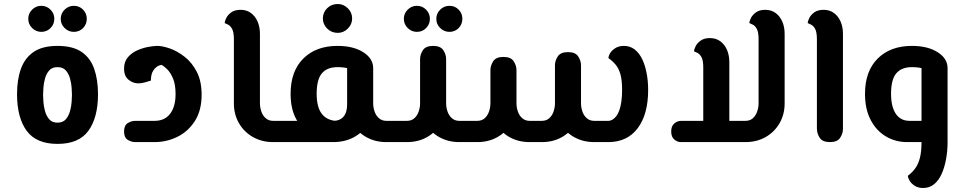

<svg xmlns="http://www.w3.org/2000/svg" viewBox="-20 -709 4818 958"><path d="M267 9Q161 9 113 -56.5Q65 -122 65 -239Q65 -312 84.5 -366Q104 -420 148 -450Q192 -480 267 -480Q343 -480 387 -450Q431 -420 450 -365.5Q469 -311 469 -239Q469 -123 421.5 -57Q374 9 267 9ZM267 -97Q294 -97 308.5 -114Q323 -131 329.5 -155Q336 -179 337.5 -201.5Q339 -224 339 -236Q339 -248 337.5 -270.5Q336 -293 329.5 -317Q323 -341 308.5 -357.5Q294 -374 267 -374Q240 -374 225.5 -357.5Q211 -341 204.5 -317Q198 -293 196.5 -270.5Q195 -248 195 -236Q195 -224 196.5 -201.5Q198 -179 204.5 -155Q211 -131 225.5 -114Q240 -97 267 -97ZM348.4 -550Q322 -550 302.5 -569Q283 -588 283 -615Q283 -641.9 302.5 -660.9Q322 -680 348.4 -680Q376 -680 394.5 -660.9Q413 -641.9 413 -615Q413 -588 394.5 -569Q376 -550 348.4 -550ZM186.2 -550Q160 -550 140.5 -569Q121 -588 121 -615Q121 -641.9 140.3 -660.9Q159.6 -680 185.7 -680Q213 -680 232 -660.9Q251 -641.9 251 -615Q251 -588 232.2 -569Q213.5 -550 186.2 -550Z M655 0Q635 0 617 -11.5Q599 -23 599 -53Q599 -83 617 -94.5Q635 -106 655 -106H751Q802 -106 829 -141.5Q856 -177 856 -240Q856 -287 843.5 -317Q831 -347 813.5 -364Q796 -381 781 -388L799 -384Q789 -388 773.5 -382Q758 -376 745.5 -358Q733 -340 733 -307Q722 -303 703.5 -298Q685 -293 670 -293Q644 -293 621.5 -311Q599 -329 599 -367Q599 -402 619 -424.5Q639 -447 667.5 -459Q696 -471 723 -475.5Q750 -480 764 -480Q791 -480 828 -467Q865 -454 901.5 -425.5Q938 -397 962 -350.5Q986 -304 986 -236Q986 -158 952.5 -105.5Q919 -53 865.5 -26.5Q812 0 751 0Z M1343 0Q1287 0 1242.5 -25Q1198 -50 1172.5 -94Q1147 -138 1147 -193V-513Q1147 -549 1138 -565Q1129 -581 1118 -586Q1107 -591 1101 -594Q1101 -602 1108.5 -618Q1116 -634 1133.5 -647Q1151 -660 1181 -660Q1210 -660 1231.5 -644.5Q1253 -629 1265 -602Q1277 -575 1277 -540V-193Q1277 -173 1284 -152.5Q1291 -132 1306 -119Q1321 -106 1343 -106H1370V0ZM1370 0V-106Q1381 -106 1385.5 -91.5Q1390 -77 1390 -53Q1390 -29 1385.5 -14.5Q1381 0 1370 0Z M1908 0Q1852 0 1807.5 -25Q1763 -50 1737.5 -94Q1712 -138 1712 -193H1842Q1842 -173 1849 -152.5Q1856 -132 1871 -119Q1886 -106 1908 -106H1959V0ZM1370 0V-106H1642Q1676 -106 1694 -127Q1712 -148 1712 -188V-369Q1705 -371 1692 -372.5Q1679 -374 1664 -374Q1612 -374 1586 -343Q1560 -312 1560 -241Q1560 -177 1583.5 -144Q1607 -111 1653 -106L1640 -1Q1582 -7 1534.5 -34.5Q1487 -62 1458.5 -113.5Q1430 -165 1430 -241Q1430 -354 1493.5 -417Q1557 -480 1664 -480Q1743 -480 1792.5 -448.5Q1842 -417 1842 -369V-188Q1842 -134 1816.5 -91.5Q1791 -49 1746 -24.5Q1701 0 1642 0ZM1370 0Q1360 0 1355 -14.5Q1350 -29 1350 -53Q1350 -77 1355 -91.5Q1360 -106 1370 -106ZM1959 0V-106Q1970 -106 1974.5 -91.5Q1979 -77 1979 -53Q1979 -29 1974.5 -14.5Q1970 0 1959 0ZM1665.4 -545Q1634 -545 1612.5 -566.4Q1591 -587.8 1591 -616.8Q1591 -647 1612.4 -668Q1633.7 -689 1665.1 -689Q1694 -689 1715.5 -667.8Q1737 -646.6 1737 -616.7Q1737 -588 1715.6 -566.5Q1694.3 -545 1665.4 -545Z M1959 0V-106H2010Q2033 -106 2047.5 -119Q2062 -132 2069 -152.5Q2076 -173 2076 -193V-414Q2076 -437 2090 -458.5Q2104 -480 2141 -480Q2178 -480 2192 -458.5Q2206 -437 2206 -414V-193Q2206 -138 2180.5 -94Q2155 -50 2111 -25Q2067 0 2010 0ZM2272 0Q2216 0 2171.5 -25Q2127 -50 2101.5 -94Q2076 -138 2076 -193H2206Q2206 -173 2213 -152.5Q2220 -132 2235 -119Q2250 -106 2272 -106H2323V0ZM2323 0V-106Q2334 -106 2338.5 -91.5Q2343 -77 2343 -53Q2343 -29 2338.5 -14.5Q2334 0 2323 0ZM1959 0Q1949 0 1944 -14.5Q1939 -29 1939 -53Q1939 -77 1944 -91.5Q1949 -106 1959 -106ZM2222.4 -550Q2196 -550 2176.5 -569Q2157 -588 2157 -615Q2157 -641.9 2176.5 -660.9Q2196 -680 2222.4 -680Q2250 -680 2268.5 -660.9Q2287 -641.9 2287 -615Q2287 -588 2268.5 -569Q2250 -550 2222.4 -550ZM2060.2 -550Q2034 -550 2014.5 -569Q1995 -588 1995 -615Q1995 -641.9 2014.3 -660.9Q2033.6 -680 2059.7 -680Q2087 -680 2106 -660.9Q2125 -641.9 2125 -615Q2125 -588 2106.2 -569Q2087.5 -550 2060.2 -550Z M2987 0V-106H3015Q3026 -106 3036 -112Q3046 -118 3055 -129.5Q3064 -141 3070.5 -159.5Q3077 -178 3080.5 -203.5Q3084 -229 3084 -261Q3084 -310 3075.5 -339Q3067 -368 3052 -386Q3037 -404 3016 -419Q3016 -430 3024.5 -444Q3033 -458 3050.5 -469Q3068 -480 3093 -480Q3124 -480 3147 -462Q3170 -444 3184.5 -413.5Q3199 -383 3206.5 -343.5Q3214 -304 3214 -260Q3214 -139 3162 -69.5Q3110 0 3015 0ZM2623 0Q2566 0 2522 -25Q2478 -50 2452.5 -94Q2427 -138 2427 -193H2557Q2557 -173 2564 -152.5Q2571 -132 2586 -119Q2601 -106 2623 -106H2645V0ZM2323 0V-106H2361Q2384 -106 2398.5 -119Q2413 -132 2420 -152.5Q2427 -173 2427 -193V-359Q2427 -382 2441 -403.5Q2455 -425 2492 -425Q2529 -425 2543 -403.5Q2557 -382 2557 -359V-193Q2557 -138 2531.5 -94Q2506 -50 2462 -25Q2418 0 2361 0ZM2945 0Q2889 0 2844.5 -25Q2800 -50 2774.5 -94Q2749 -138 2749 -193H2879Q2879 -173 2886 -152.5Q2893 -132 2908 -119Q2923 -106 2945 -106H2987V0ZM2645 0V-106H2683Q2706 -106 2720.5 -119Q2735 -132 2742 -152.5Q2749 -173 2749 -193V-383Q2749 -406 2763 -427.5Q2777 -449 2814 -449Q2851 -449 2865 -427.5Q2879 -406 2879 -383V-193Q2879 -138 2853.5 -94Q2828 -50 2784 -25Q2740 0 2683 0ZM2323 0Q2313 0 2308 -14.5Q2303 -29 2303 -53Q2303 -77 2308 -91.5Q2313 -106 2323 -106Z M3377 0Q3360 0 3344.5 -13Q3329 -26 3329 -53Q3329 -80 3344.5 -93Q3360 -106 3379 -106H3699Q3722 -106 3736.5 -119Q3751 -132 3758 -152.5Q3765 -173 3765 -193V-513Q3765 -549 3756 -565Q3747 -581 3736 -586Q3725 -591 3719 -594Q3719 -603 3726.5 -618.5Q3734 -634 3751.5 -647Q3769 -660 3798 -660Q3828 -660 3849.5 -644.5Q3871 -629 3883 -602Q3895 -575 3895 -540V-193Q3895 -138 3869.5 -94Q3844 -50 3800 -25Q3756 0 3699 0ZM3489 -106V-372Q3489 -408 3480 -424Q3471 -440 3460 -445Q3449 -450 3443 -453Q3443 -462 3450.5 -477.5Q3458 -493 3475.5 -506Q3493 -519 3522 -519Q3552 -519 3573.5 -503.5Q3595 -488 3607 -461Q3619 -434 3619 -399V-106Z M4121 0Q4084 0 4070 -21.5Q4056 -43 4056 -68V-513Q4056 -549 4047 -565Q4038 -581 4027 -586Q4016 -591 4010 -594Q4010 -602 4017.5 -618Q4025 -634 4042.5 -647Q4060 -660 4090 -660Q4119 -660 4140.5 -644.5Q4162 -629 4174 -602Q4186 -575 4186 -540V-66Q4186 -43 4172 -21.5Q4158 0 4121 0Z M4506 0Q4448 0 4400 -28.5Q4352 -57 4324 -111Q4296 -165 4296 -241Q4296 -354 4359.5 -417Q4423 -480 4530 -480Q4609 -480 4658.5 -448.5Q4708 -417 4708 -369V0H4578V-369Q4571 -371 4558 -372.5Q4545 -374 4530 -374Q4478 -374 4452 -343Q4426 -312 4426 -241Q4426 -177 4449.5 -141.5Q4473 -106 4519 -106H4708V0ZM4586 229Q4561 229 4544 218Q4527 207 4518.5 192.5Q4510 178 4510 168Q4531 152 4546 132Q4561 112 4569.5 80.5Q4578 49 4578 0V-106H4708V0Q4708 44 4700.5 85Q4693 126 4678.5 158.5Q4664 191 4641 210Q4618 229 4586 229Z"/></svg>

Font: El Messiri
Style: Regular
Weight: 400
Designer: Mohamed Gaber
Foundry: Kief Type Foundry
Version: Version 2.020